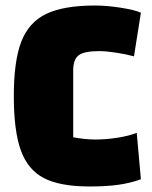

<svg xmlns="http://www.w3.org/2000/svg" viewBox="-20 -660 550 695"><path d="M304 15Q198 15 139.5 -15Q81 -45 55.5 -115.5Q30 -186 30 -312Q30 -439 57 -509Q84 -579 147 -609.5Q210 -640 324 -640Q367 -640 417.5 -632Q468 -624 490 -614L465 -456Q436 -464 399.5 -469.5Q363 -475 339 -475Q285 -475 265 -460Q245 -445 245 -405V-163Q290 -155 324 -155Q365 -155 405.5 -161.5Q446 -168 475 -179L490 -11Q451 3 407.5 9Q364 15 304 15Z"/></svg>

Font: Changa ExtraBold
Style: Regular
Weight: 800
Designer: Eduardo Rodriguez Tunni
Foundry: Eduardo Rodriguez Tunni
Version: Version 2.002; ttfautohint (v1.5) -l 8 -r 50 -G 220 -x 14 -H